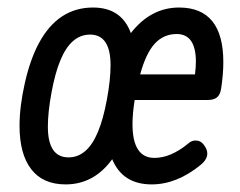

<svg xmlns="http://www.w3.org/2000/svg" viewBox="-20 -482 640 513"><path d="M329.6 -393.6Q304.7 -461.9 228.5 -461.9Q135.7 -461.9 84.5 -367.7Q60.5 -323.2 46.4 -260.3Q32.2 -197.3 32.2 -146Q32.2 -70.3 63.5 -29.8Q94.7 10.7 155.3 10.7Q231 10.7 279.8 -56.6Q307.6 10.7 385.3 10.7Q452.1 10.7 515.6 -41Q544.9 -64.5 527.3 -91.3Q519 -105 505.9 -106.4Q492.7 -107.9 482.4 -98.1Q436 -60.1 392.6 -60.1Q334 -60.1 334 -150.4Q334 -177.7 339.8 -214.8H534.7Q551.3 -214.8 559.8 -221.9Q568.4 -229 570.8 -245.1Q576.7 -283.2 576.7 -315.9Q576.7 -461.9 458.5 -461.9Q382.8 -461.9 329.6 -393.6ZM275.4 -307.6Q275.4 -268.6 265.6 -216.1Q255.9 -163.6 242.2 -130.9Q213.9 -61.5 163.1 -61.5Q107.9 -61.5 107.9 -143.6Q107.9 -182.6 117.7 -235.1Q127.4 -287.6 141.1 -320.3Q169.4 -389.6 220.7 -389.6Q275.4 -389.6 275.4 -307.6ZM503.4 -316.9Q503.4 -303.7 501 -283.2H354.5Q370.1 -340.3 393.8 -365.7Q417.5 -391.1 452.1 -391.1Q503.4 -391.1 503.4 -316.9Z"/></svg>

Font: Courier Prime Sans
Style: Regular
Weight: 300
Italic angle: -10°
Designer: Alan Dague-Greene
Foundry: Quote-Unquote Apps
Version: Version 3.23